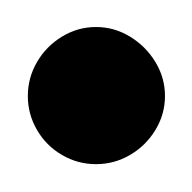

<svg xmlns="http://www.w3.org/2000/svg" viewBox="-20 -550 140 140"><path d="M0.3 -480Q0.3 -466.7 7 -455.2Q13.7 -443.7 25.2 -437Q36.7 -430.3 50 -430.3Q63.3 -430.3 74.8 -437Q86.3 -443.7 93.3 -455.2Q100.3 -466.7 100.3 -480Q100.3 -493.3 93.3 -504.8Q86.3 -516.3 74.8 -523.3Q63.3 -530.3 50 -530.3Q36.7 -530.3 25.2 -523.3Q13.7 -516.3 7 -504.8Q0.3 -493.3 0.3 -480Z"/></svg>

Font: Linefont Thin
Style: Regular
Weight: 100
Monospace: yes
Version: Version 3.002;gftools[0.9.33]